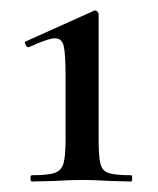

<svg xmlns="http://www.w3.org/2000/svg" viewBox="-20 -749 302 366"><path d="M41 -415Q72 -415 84.5 -419.5Q97 -424 101 -437.5Q105 -451 105 -484V-602Q105 -646 101.5 -661Q98 -676 85 -676Q72 -676 35 -659H34Q31 -659 28.5 -664Q26 -669 29 -670L158 -728Q159 -729 161 -729Q164 -729 166 -726.5Q168 -724 168 -721V-484Q168 -450 171.5 -436.5Q175 -423 187.5 -419Q200 -415 230 -415Q232 -415 232 -409Q232 -403 230 -403L191 -404Q157 -406 138 -406Q116 -406 82 -404L41 -403Q38 -403 38 -409Q38 -415 41 -415Z"/></svg>

Font: Cormorant Garamond SemiBold
Style: Regular
Weight: 600
Designer: Christian Thalmann (Catharsis Fonts)
Version: Version 3.000